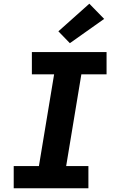

<svg xmlns="http://www.w3.org/2000/svg" viewBox="-20 -1016 640 1036"><path d="M54 0V-120H190L272 -615H152V-735H555V-615H419L337 -120H457V0ZM357 -783 295 -847 462 -996 542 -914Z"/></svg>

Font: Iosevka Curly Heavy Extended
Style: Italic
Weight: 900
Width: 7
Italic angle: -9°
Monospace: yes
Designer: Belleve Invis
Foundry: Belleve Invis
Version: Version 11.1.0; ttfautohint (v1.8.3)